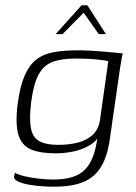

<svg xmlns="http://www.w3.org/2000/svg" viewBox="-20 -592 515 725"><path d="M183 113Q167 113 141.5 111.5Q116 110 90.5 105.5Q65 101 48.5 93.5Q32 86 33 75Q34 72 35 67Q36 62 36 60Q49 68 75 74Q101 80 129.5 83Q158 86 179 86Q238 86 273 68.5Q308 51 326.5 10Q345 -31 351 -98L366 -99Q351 -64 322.5 -46Q294 -28 259.5 -20.5Q225 -13 190 -13Q133 -13 97.5 -27.5Q62 -42 49.5 -83Q37 -124 47 -202Q56 -268 73.5 -307.5Q91 -347 117.5 -367.5Q144 -388 183 -395Q222 -402 276 -402Q298 -402 323.5 -400.5Q349 -399 374 -397Q399 -395 417.5 -393Q436 -391 444 -390Q442 -386 439.5 -371.5Q437 -357 434 -339Q431 -321 429 -305L395 -69Q386 -2 361.5 38Q337 78 294 95.5Q251 113 183 113ZM200 -45Q240 -45 273.5 -53.5Q307 -62 329 -82Q351 -102 357 -135L389 -361Q379 -364 345.5 -367.5Q312 -371 266 -371Q212 -371 178 -358Q144 -345 125.5 -310Q107 -275 98 -209Q90 -145 96.5 -109Q103 -73 128.5 -59Q154 -45 200 -45ZM190 -463 288 -572H310L380 -463H353L296 -544L216 -463Z"/></svg>

Font: Genos Thin Light
Style: Italic
Weight: 300
Italic angle: -8°
Version: Version 1.010